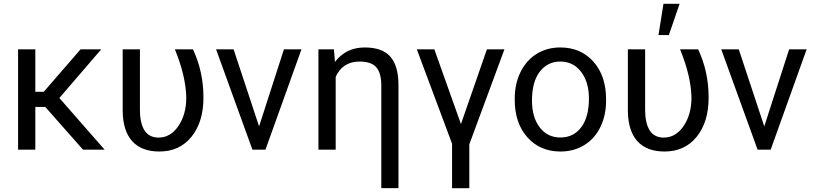

<svg xmlns="http://www.w3.org/2000/svg" viewBox="-20 -788 4286 1011"><path d="M75.2 0ZM218.3 -225.1H166V0H75.2V-528.3H166V-304.7H210.4L404.3 -528.3H513.2L292.5 -272L530.8 0H417Z M716.8 -528.3V-212.4Q716.8 -63.5 814.9 -63.5Q877.9 -63.5 919.4 -124.5Q960.9 -185.5 960.9 -274.4Q958.5 -387.2 900.9 -528.3H996.1Q1051.3 -410.6 1051.3 -274.4Q1051.3 -146 988.5 -68.1Q925.8 9.8 819.3 9.8Q724.6 9.8 675.8 -44.9Q627 -99.6 626 -204.6V-528.3Z M1117.7 0ZM1344.2 -122.6 1475.1 -528.3H1567.4L1377.9 0H1309.1L1117.7 -528.3H1210Z M1738.3 -528.3 1743.7 -461.9Q1802.2 -538.1 1899.9 -538.1Q1992.7 -538.1 2035.2 -490Q2077.6 -441.9 2078.1 -342.3V202.6H1987.8V-336.9Q1987.8 -403.3 1961.4 -433.6Q1935.1 -463.9 1872.6 -463.9Q1827.6 -463.9 1795.9 -442.6Q1764.2 -421.4 1747.6 -383.3V0H1656.7V-528.3Z M2407.2 -134.8 2543.9 -528.3H2636.2L2451.2 -27.8V203.1H2360.4V-31.2L2174.8 -528.3H2267.1Z M2690.4 0ZM2690.4 -269Q2690.4 -346.7 2720.9 -408.7Q2751.5 -470.7 2805.9 -504.4Q2860.4 -538.1 2930.2 -538.1Q3038.1 -538.1 3104.7 -463.4Q3171.4 -388.7 3171.4 -264.6V-258.3Q3171.4 -181.2 3141.8 -119.9Q3112.3 -58.6 3057.4 -24.4Q3002.4 9.8 2931.2 9.8Q2823.7 9.8 2757.1 -64.9Q2690.4 -139.6 2690.4 -262.7ZM2781.2 -258.3Q2781.2 -170.4 2822 -117.2Q2862.8 -64 2931.2 -64Q3000 -64 3040.5 -117.9Q3081.1 -171.9 3081.1 -269Q3081.1 -356 3039.8 -409.9Q2998.5 -463.9 2930.2 -463.9Q2863.3 -463.9 2822.3 -410.6Q2781.2 -357.4 2781.2 -258.3Z M3286.1 0ZM3377 -528.3V-212.4Q3377 -63.5 3475.1 -63.5Q3538.1 -63.5 3579.6 -124.5Q3621.1 -185.5 3621.1 -274.4Q3618.7 -387.2 3561 -528.3H3656.2Q3711.4 -410.6 3711.4 -274.4Q3711.4 -146 3648.7 -68.1Q3585.9 9.8 3479.5 9.8Q3384.8 9.8 3335.9 -44.9Q3287.1 -99.6 3286.1 -204.6V-528.3ZM3473.6 -768.1H3558.6L3502 -603.5H3447.3Z M3777.8 0ZM4004.4 -122.6 4135.3 -528.3H4227.5L4038.1 0H3969.2L3777.8 -528.3H3870.1Z"/></svg>

Font: Roboto
Style: Regular
Weight: 400
Designer: Google
Version: Version 2.134; 2016; ttfautohint (v1.6)